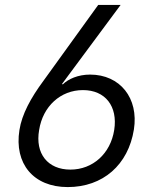

<svg xmlns="http://www.w3.org/2000/svg" viewBox="-20 -750 640 780"><path d="M255 10C398 10 501 -80 524 -224C544 -351 468 -447 346 -447C297 -447 257 -429 235 -407L232 -409L470 -730H379L156 -421C105 -352 69 -286 59 -222C37 -85 116 10 255 10ZM266 -61C174 -61 122 -126 139 -222C154 -318 226 -384 317 -384C408 -384 459 -318 444 -222C429 -126 357 -61 266 -61Z"/></svg>

Font: JetBrains Mono Light
Style: Italic
Weight: 336
Italic angle: -9°
Monospace: yes
Designer: Philipp Nurullin, Konstantin Bulenkov
Foundry: JetBrains
Version: Version 2.305